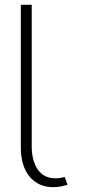

<svg xmlns="http://www.w3.org/2000/svg" viewBox="-20 -770 367 800"><path d="M112.2 -750V-159.1Q112.6 -99.1 138 -62.9Q163.4 -26.6 213.1 -27Q221.2 -26.6 232.2 -28.8Q243.3 -30.9 250 -32.7L261.4 0Q247.2 4.3 231.7 7.1Q216.3 9.9 201.7 9.9Q139.9 9.9 103.2 -34.3Q66.4 -78.5 66.8 -159.1V-750Z"/></svg>

Font: Inter UI Thin
Style: Regular
Weight: 100
Designer: Rasmus Andersson
Foundry: rsms
Version: 3.2;8d6f07862